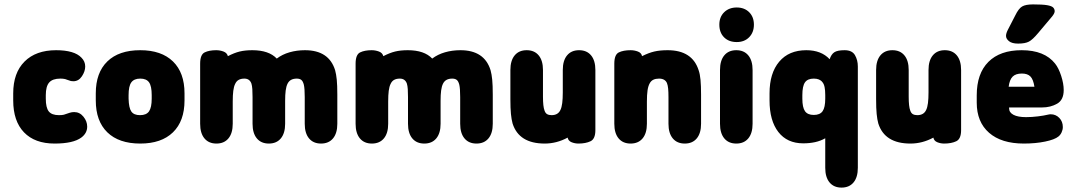

<svg xmlns="http://www.w3.org/2000/svg" viewBox="-20 -641 4877 872"><path d="M40 -217V-185Q40 -91 89 -40Q138 11 228 11Q312 11 349 -16Q376 -36 376 -66Q376 -90 359 -111Q342 -132 317 -132Q306 -132 297 -129Q278 -122 270 -120Q262 -118 248 -118Q215 -118 201.5 -135Q188 -152 188 -193V-209Q188 -249 203.5 -266.5Q219 -284 254 -284Q273 -284 284 -279Q298 -274 302 -273Q306 -272 313 -272Q337 -272 352 -294.5Q367 -317 367 -339Q367 -362 350 -379Q334 -396 305 -404.5Q276 -413 235 -413Q143 -413 91.5 -361.5Q40 -310 40 -217Z M415 -217V-185Q415 -91 467.5 -40Q520 11 617 11Q713 11 765.5 -40Q818 -91 818 -185V-217Q818 -311 765.5 -362Q713 -413 617 -413Q520 -413 467.5 -362Q415 -311 415 -217ZM669 -209V-193Q669 -153 657 -135.5Q645 -118 616 -118Q588 -118 576.5 -134.5Q565 -151 564 -193V-209Q564 -250 576.5 -267Q589 -284 617 -284Q645 -284 657 -267Q669 -250 669 -209Z M1015 -386Q1011 -401 995 -407Q979 -413 962 -413Q930 -413 909.5 -403Q889 -393 889 -352V-79Q889 -36 908.5 -12.5Q928 11 963 11Q998 11 1017.5 -12.5Q1037 -36 1037 -79V-180Q1037 -209 1039.5 -228.5Q1042 -248 1048 -260Q1054 -273 1064.5 -278.5Q1075 -284 1090 -284Q1114 -284 1122 -261Q1125 -251 1126 -236Q1127 -221 1127 -200V-79Q1127 -36 1146.5 -12.5Q1166 11 1201 11Q1236 11 1255.5 -12.5Q1275 -36 1275 -79V-183Q1275 -211 1277.5 -230Q1280 -249 1286 -261Q1292 -273 1302.5 -278.5Q1313 -284 1328 -284Q1341 -284 1348.5 -278Q1356 -272 1360 -256Q1364 -239 1364 -200V-79Q1364 -36 1383.5 -12.5Q1403 11 1438 11Q1473 11 1492.5 -12.5Q1512 -36 1512 -79V-211Q1512 -254 1509.5 -279Q1507 -304 1502 -322Q1474 -413 1365 -413Q1328 -413 1295 -403.5Q1262 -394 1237 -375Q1201 -413 1126 -413Q1093 -413 1068.5 -407Q1044 -401 1015 -386Z M1721 -386Q1717 -401 1701 -407Q1685 -413 1668 -413Q1636 -413 1615.5 -403Q1595 -393 1595 -352V-79Q1595 -36 1614.5 -12.5Q1634 11 1669 11Q1704 11 1723.5 -12.5Q1743 -36 1743 -79V-180Q1743 -209 1745.5 -228.5Q1748 -248 1754 -260Q1760 -273 1770.5 -278.5Q1781 -284 1796 -284Q1820 -284 1828 -261Q1831 -251 1832 -236Q1833 -221 1833 -200V-79Q1833 -36 1852.5 -12.5Q1872 11 1907 11Q1942 11 1961.5 -12.5Q1981 -36 1981 -79V-183Q1981 -211 1983.5 -230Q1986 -249 1992 -261Q1998 -273 2008.5 -278.5Q2019 -284 2034 -284Q2047 -284 2054.5 -278Q2062 -272 2066 -256Q2070 -239 2070 -200V-79Q2070 -36 2089.5 -12.5Q2109 11 2144 11Q2179 11 2198.5 -12.5Q2218 -36 2218 -79V-211Q2218 -254 2215.5 -279Q2213 -304 2208 -322Q2180 -413 2071 -413Q2034 -413 2001 -403.5Q1968 -394 1943 -375Q1907 -413 1832 -413Q1799 -413 1774.5 -407Q1750 -401 1721 -386Z M2558 -16Q2561 -1 2576 5Q2591 11 2607 11Q2640 11 2662 0.5Q2684 -10 2684 -50V-323Q2684 -366 2664.5 -389.5Q2645 -413 2610 -413Q2575 -413 2555.5 -389.5Q2536 -366 2536 -323V-222Q2536 -193 2533.5 -173Q2531 -153 2525 -141Q2514 -118 2485 -118Q2473 -118 2465 -122.5Q2457 -127 2453 -139Q2446 -157 2446 -202V-323Q2446 -366 2426.5 -389.5Q2407 -413 2372 -413Q2337 -413 2317.5 -389.5Q2298 -366 2298 -323V-191Q2298 -149 2300.5 -123.5Q2303 -98 2308 -80Q2337 11 2454 11Q2508 11 2558 -16Z M2896 -386Q2893 -401 2877 -407Q2861 -413 2844 -413Q2811 -413 2790.5 -403Q2770 -393 2770 -352V-79Q2770 -36 2789.5 -12.5Q2809 11 2844 11Q2879 11 2898.5 -12.5Q2918 -36 2918 -79V-180Q2918 -211 2921 -231Q2924 -251 2931 -263Q2937 -274 2947.5 -279Q2958 -284 2973 -284Q3000 -284 3009 -264Q3013 -254 3014.5 -238.5Q3016 -223 3016 -200V-79Q3016 -36 3035.5 -12.5Q3055 11 3090 11Q3125 11 3144.5 -12.5Q3164 -36 3164 -79V-211Q3164 -252 3161.5 -278.5Q3159 -305 3153 -322Q3124 -413 3012 -413Q2977 -413 2951.5 -407Q2926 -401 2896 -386Z M3326 -607Q3291 -607 3269 -585.5Q3247 -564 3247 -529Q3247 -493 3268.5 -471.5Q3290 -450 3326 -450Q3361 -450 3382.5 -472Q3404 -494 3404 -529Q3404 -564 3382.5 -585.5Q3361 -607 3326 -607ZM3250 -79Q3250 -36 3269.5 -12.5Q3289 11 3324 11Q3359 11 3378.5 -12.5Q3398 -36 3398 -79V-323Q3398 -366 3378.5 -389.5Q3359 -413 3324 -413Q3289 -413 3269.5 -389.5Q3250 -366 3250 -323Z M3728 -13V121Q3728 164 3747.5 187.5Q3767 211 3802 211Q3837 211 3856.5 187.5Q3876 164 3876 121V-339Q3876 -368 3863 -390.5Q3850 -413 3816 -413Q3783 -413 3769 -403.5Q3755 -394 3748 -372Q3710 -413 3642 -413Q3563 -413 3519 -361Q3475 -309 3475 -217V-185Q3475 -93 3515 -41.5Q3555 10 3628 10Q3657 10 3682 4.5Q3707 -1 3728 -13ZM3624 -193V-209Q3624 -250 3636 -267Q3648 -284 3676 -284Q3703 -284 3715 -268Q3722 -260 3725 -245.5Q3728 -231 3728 -209V-193Q3728 -153 3716 -136Q3704 -119 3676 -119Q3648 -119 3636 -136Q3624 -153 3624 -193Z M4219 -16Q4222 -1 4237 5Q4252 11 4268 11Q4301 11 4323 0.5Q4345 -10 4345 -50V-323Q4345 -366 4325.5 -389.5Q4306 -413 4271 -413Q4236 -413 4216.5 -389.5Q4197 -366 4197 -323V-222Q4197 -193 4194.5 -173Q4192 -153 4186 -141Q4175 -118 4146 -118Q4134 -118 4126 -122.5Q4118 -127 4114 -139Q4107 -157 4107 -202V-323Q4107 -366 4087.5 -389.5Q4068 -413 4033 -413Q3998 -413 3978.5 -389.5Q3959 -366 3959 -323V-191Q3959 -149 3961.5 -123.5Q3964 -98 3969 -80Q3998 11 4115 11Q4169 11 4219 -16Z M4563 -153H4713Q4751 -153 4781 -170Q4811 -187 4811 -232Q4811 -261 4799.5 -296.5Q4788 -332 4772 -352Q4724 -413 4620 -413Q4522 -413 4469 -360Q4416 -307 4416 -208V-175Q4416 -87 4472 -38Q4528 11 4630 11Q4683 11 4726.5 2Q4770 -7 4787 -21Q4796 -28 4801.5 -40Q4807 -52 4807 -64Q4807 -89 4791 -105.5Q4775 -122 4752 -122Q4746 -122 4738 -120Q4722 -116 4694 -112.5Q4666 -109 4640 -109Q4603 -109 4583 -119.5Q4563 -130 4563 -149ZM4678 -247H4561Q4565 -279 4579 -293Q4593 -307 4621 -307Q4647 -307 4660 -293.5Q4673 -280 4678 -247ZM4770 -590Q4770 -600 4763 -607Q4756 -614 4735.5 -617.5Q4715 -621 4672 -621Q4638 -621 4622 -611.5Q4606 -602 4591 -571L4557 -505Q4549 -489 4549 -478Q4549 -465 4562.5 -454Q4576 -443 4604 -443Q4636 -443 4653 -452Q4670 -461 4695 -491L4759 -567Q4770 -581 4770 -590Z"/></svg>

Font: Beiruti Black
Style: Regular
Weight: 900
Designer: Arlette Boutros
Foundry: Boutros
Version: Version 1.41